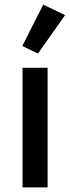

<svg xmlns="http://www.w3.org/2000/svg" viewBox="-20 -815 305 835"><path d="M78 0V-520H187V0ZM145 -582 77 -615 168 -795 263 -749Z"/></svg>

Font: IBM Plex Sans Thai Looped Medium
Style: Regular
Weight: 500
Designer: Mike Abbink, Paul van der Laan, Pieter van Rosmalen, Ben Mitchell, Mark Frömberg
Foundry: Bold Monday
Version: Version 1.1